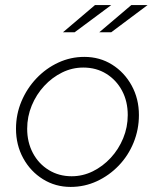

<svg xmlns="http://www.w3.org/2000/svg" viewBox="-20 -726 609 756"><path d="M258 10Q198 10 149 -20.5Q100 -51 71.5 -103Q43 -155 43 -219Q43 -276 64.5 -327Q86 -378 123.5 -417.5Q161 -457 209.5 -479.5Q258 -502 312 -502Q373 -502 421.5 -471.5Q470 -441 498.5 -389Q527 -337 527 -273Q527 -216 506 -164.5Q485 -113 447.5 -74Q410 -35 361.5 -12.5Q313 10 258 10ZM262 -32Q306 -32 345.5 -51.5Q385 -71 416 -104.5Q447 -138 465 -181.5Q483 -225 483 -273Q483 -327 460.5 -369Q438 -411 398.5 -435.5Q359 -460 308 -460Q264 -460 224.5 -440.5Q185 -421 154 -387.5Q123 -354 105 -310.5Q87 -267 87 -219Q87 -166 109.5 -123.5Q132 -81 172 -56.5Q212 -32 262 -32ZM354 -706H418L274 -599H228ZM497 -706H561L418 -599H371Z"/></svg>

Font: Red Hat Display
Style: Italic
Weight: 300
Italic angle: -12°
Designer: Pentagram, MCKL
Foundry: Pentagram, MCKL
Version: Version 1.023